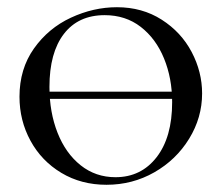

<svg xmlns="http://www.w3.org/2000/svg" viewBox="-20 -500 614 532"><path d="M90 -246H487V-226H90ZM34 -232Q34 -309 74 -365.5Q114 -422 176.5 -451Q239 -480 304 -480Q374 -480 428 -445.5Q482 -411 511 -356Q540 -301 540 -241Q540 -174 504 -115.5Q468 -57 407.5 -22.5Q347 12 275 12Q205 12 150 -21Q95 -54 64.5 -110Q34 -166 34 -232ZM457 -217Q457 -283 434.5 -338Q412 -393 370 -425.5Q328 -458 270 -458Q197 -458 157 -406Q117 -354 117 -259Q117 -189 139.5 -132Q162 -75 203.5 -42Q245 -9 300 -9Q371 -9 414 -64.5Q457 -120 457 -217Z"/></svg>

Font: Cormorant SC Medium
Style: Regular
Weight: 500
Designer: Christian Thalmann (Catharsis Fonts)
Foundry: Catharsis Fonts
Version: Version 4.000